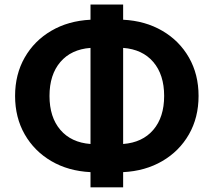

<svg xmlns="http://www.w3.org/2000/svg" viewBox="-20 -783 933 839"><path d="M375.5 35.6V-30.8Q278.3 -35.6 204.1 -79.1Q129.9 -122.6 87.9 -196Q45.9 -269.5 45.9 -363.8Q45.9 -458 87.9 -531.5Q129.9 -605 204.1 -648.4Q278.3 -691.9 375.5 -696.8V-763.2H518.1V-696.8Q614.7 -691.9 689.2 -648.4Q763.7 -605 805.7 -531.5Q847.7 -458 847.7 -363.8Q847.7 -269.5 805.7 -196Q763.7 -122.6 689.2 -79.1Q614.7 -35.6 518.1 -30.8V35.6ZM375.5 -153.8V-573.7Q291 -567.4 243.7 -512Q196.3 -456.5 196.3 -363.8Q196.3 -271 243.7 -215.6Q291 -160.2 375.5 -153.8ZM518.1 -573.7V-153.8Q602.5 -160.2 649.9 -215.6Q697.3 -271 697.3 -363.8Q697.3 -456.5 649.9 -512Q602.5 -567.4 518.1 -573.7Z"/></svg>

Font: Inter
Style: Bold
Weight: 700
Designer: Rasmus Andersson
Foundry: rsms
Version: Version 4.001;git-9221beed3